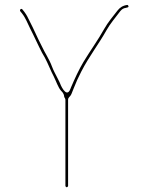

<svg xmlns="http://www.w3.org/2000/svg" viewBox="-20 -701 612 791"><path d="M260.5 65 260.5 -291C260.5 -293.8 261.8 -297.5 264.2 -299.8C274.2 -309.9 274.4 -313.7 283.4 -336.6C293.8 -363.1 301.8 -380.8 314.9 -406.2C347 -468.9 387.1 -519.5 419.1 -577.1C433.8 -603.2 455.1 -628 472.1 -650.7C475.3 -654.6 483 -666.8 497.9 -668.4C500.4 -669.1 502.7 -670.1 505.4 -670.4C512.5 -671.3 508.9 -681.4 503.8 -680.6C485.4 -678 473.4 -669.6 463.9 -657.3C446.1 -634.5 424.1 -608.4 409.9 -582.9C383.1 -534.7 350.9 -490.9 323.7 -445.6C305.1 -414.5 288.2 -377.5 272.8 -341.7C271.3 -338.3 269.2 -331.6 266.7 -327.6C251 -301.4 229.5 -350.1 225.4 -362.2L217.8 -377.4C209.8 -393.5 200.7 -409.1 194.2 -426.7C183 -457.5 165.6 -481.3 150.7 -513.6L137.8 -539.4C130.5 -554 121.8 -574.5 114.8 -588.4L102.8 -612.4C93.3 -631.5 91.5 -636.6 80.1 -652.4L72.2 -662.2C67.6 -668 59.9 -661 63.1 -655.3L70.8 -645.7C86 -626.2 94.1 -603.8 104.2 -583.6L116.2 -559.6C125.2 -541.5 132.1 -527.1 140.3 -509.4L153.1 -483.8C157 -476.6 161.3 -470.3 164.2 -464.6L174.2 -444.6C181.9 -429.1 186.3 -416.4 192.7 -403.6L201.2 -386.6C212 -364.9 219.2 -341.3 231.5 -327.1C234.3 -323.9 243.5 -317.3 244.5 -302.3C245.4 -298.6 249.5 -295 249.5 -290V65C249.5 67 253 70.5 255 70.5C257 70.5 260.5 67 260.5 65Z"/></svg>

Font: CiSf OpenHand
Style: Hln
Weight: 400
Foundry: Cannot Into Space Fonts
Version: Version 0.7892